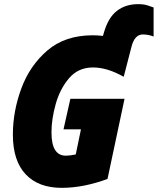

<svg xmlns="http://www.w3.org/2000/svg" viewBox="-20 -895 760 925"><path d="M498 -33 580 -419H319L286 -272H370L345 -151Q318 -145 297 -145Q228 -145 228 -257Q228 -321 248.5 -394Q269 -467 313 -518.5Q357 -570 428 -570Q497 -570 576 -525L613 -668Q628 -729 668 -729Q695 -729 720 -719V-859Q707 -864 689.5 -869.5Q672 -875 645 -875Q585 -875 543 -842.5Q501 -810 480 -736L476 -722Q450 -725 427 -725Q294 -725 209 -652.5Q124 -580 83 -469.5Q42 -359 42 -246Q42 -121 103.5 -55.5Q165 10 277 10Q332 10 388.5 -1.5Q445 -13 498 -33Z"/></svg>

Font: Noto Sans Display SemiCondensed Black
Style: Italic
Weight: 900
Width: 4
Designer: Monotype Design team
Foundry: Monotype Imaging Inc.
Version: 1.000